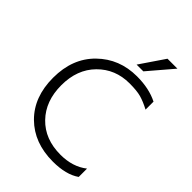

<svg xmlns="http://www.w3.org/2000/svg" viewBox="-254 -989 1107 1107"><g transform="rotate(45 299.5 -435.5)"><path d="M392 -729H337L439 -879H520ZM391 8Q238 8 144 -85Q50 -178 50 -335.5Q50 -493 147 -588Q244 -683 387 -683Q486 -683 557 -647V-582Q513 -605 479 -614.5Q445 -624 385 -624Q269 -624 191.5 -545.5Q114 -467 114 -338Q114 -209 190.5 -130Q267 -51 394 -51Q493 -51 559 -103V-35Q498 8 391 8Z"/></g></svg>

Font: Hind Colombo Light
Style: Regular
Weight: 300
Designer: Jyotish Sonowal, Aditi Pimprikar
Foundry: Indian Type Foundry
Version: Version 1.000;PS 1.0;hotconv 1.0.86;makeotf.lib2.5.63406; tt